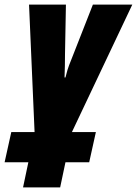

<svg xmlns="http://www.w3.org/2000/svg" viewBox="-62 -573 594 833"><path d="M38 240H199L222 131H325L354 0H250L512 -553H341L248 -316Q236 -287 230.5 -268.5Q225 -250 222 -237H218Q219 -263 219.5 -288Q220 -313 220 -337L224 -553H64L88 0H-13L-42 131H61Z"/></svg>

Font: Noto Sans Display Condensed Black
Style: Italic
Weight: 900
Width: 3
Italic angle: -192°
Designer: Monotype Design Team
Foundry: Monotype Imaging Inc.
Version: Version 1.900